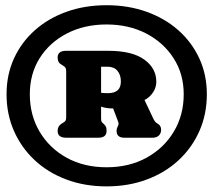

<svg xmlns="http://www.w3.org/2000/svg" viewBox="-20 -802 798 718"><path d="M378.5 -105Q460.5 -105 529.2 -130.8Q598 -156.5 648.2 -203.2Q698.5 -250 726 -312.8Q753.5 -375.5 753.5 -449.5Q753.5 -522.5 725.5 -583.2Q697.5 -644 647 -688.8Q596.5 -733.5 528 -758Q459.5 -782.5 378.5 -782.5Q297 -782.5 228.8 -758Q160.5 -733.5 110.2 -688.8Q60 -644 32.2 -583.2Q4.5 -522.5 4.5 -449.5Q4.5 -375.5 32 -312.8Q59.5 -250 109.5 -203.2Q159.5 -156.5 228 -130.8Q296.5 -105 378.5 -105ZM378.5 -176.5Q294 -176.5 229.2 -212.2Q164.5 -248 128 -309.8Q91.5 -371.5 91.5 -449.5Q91.5 -526 128.5 -584.8Q165.5 -643.5 230.5 -677Q295.5 -710.5 378.5 -710.5Q461.5 -710.5 526.5 -676.8Q591.5 -643 629.2 -584.2Q667 -525.5 667 -449.5Q667 -371.5 630 -309.8Q593 -248 528 -212.2Q463 -176.5 378.5 -176.5ZM564.5 -496.5Q564.5 -469 544.5 -446.5Q524.5 -424 490.5 -418.5Q464.5 -414 447 -405.2Q429.5 -396.5 401 -396.5Q377.5 -396.5 358.8 -403Q340 -409.5 328 -415L325 -470Q341.5 -459 352 -456.2Q362.5 -453.5 382.5 -453.5Q407.5 -453.5 419.8 -464.2Q432 -475 432 -497.5Q432 -522 419.2 -537.2Q406.5 -552.5 382.5 -552.5H358V-363Q358 -353 359 -349.2Q360 -345.5 364 -342L368 -338.5Q375 -332 376.8 -326.5Q378.5 -321 378.5 -312.5Q378.5 -287 348 -287H227Q195.5 -287 195.5 -312.5Q195.5 -330.5 211 -340L217.5 -344Q222 -346.5 224.8 -350.2Q227.5 -354 227.5 -363V-536Q227.5 -544.5 224.8 -548.5Q222 -552.5 217.5 -555.5L211 -559.5Q195.5 -567.5 195.5 -586.5Q195.5 -612 227 -612H384.5Q474 -612 519.2 -579.5Q564.5 -547 564.5 -496.5ZM395.5 -416.5 519 -431 553 -359Q557 -351 560.2 -347Q563.5 -343 568 -340.5Q576 -336 579.2 -330.2Q582.5 -324.5 582.5 -317Q582.5 -303 573.8 -295Q565 -287 551 -287H445Q416 -287 416 -312.5Q416 -321.5 421 -331L422 -333Q423 -335 423.2 -338.8Q423.5 -342.5 422 -346.5Z"/></svg>

Font: Fraunces SuperSoft 9pt
Style: Regular
Weight: 900
Version: Version 1.000;[b76b70a41]